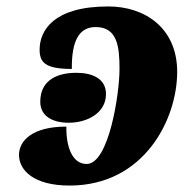

<svg xmlns="http://www.w3.org/2000/svg" viewBox="-20 -566 600 596"><path d="M196 10C427 10 530 -195 530 -343C530 -479 430 -546 316 -546C146 -546 103 -471 103 -412C103 -373 119 -352 203 -352C202 -442 227 -482 277 -482C344 -482 351 -422 351 -352C351 -275 318 -57 249 -57C203 -57 185 -113 186 -173C80 -173 39 -129 39 -85C39 -38 84 10 196 10ZM193 -185C252 -185 309 -216 309 -274C309 -323 265 -340 217 -340C160 -340 105 -319 105 -250C105 -205 144 -185 193 -185Z"/></svg>

Font: Noto Serif SemiCondensed Black
Style: Italic
Weight: 900
Width: 4
Italic angle: -12°
Designer: Monotype Design Team
Foundry: Monotype Imaging Inc.
Version: Version 2.014